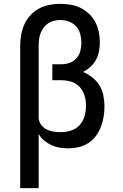

<svg xmlns="http://www.w3.org/2000/svg" viewBox="-20 -763 640 998"><path d="M85 215V-525Q85 -554 90 -582Q95 -610 106.5 -636Q118 -662 138 -683.5Q158 -705 183 -718.5Q208 -732 236 -737.5Q264 -743 293 -743Q320 -743 347 -738.5Q374 -734 398.5 -722Q423 -710 443 -691Q463 -672 475.5 -648Q488 -624 493.5 -597Q499 -570 499 -543Q499 -519 494.5 -496Q490 -473 479 -452.5Q468 -432 450.5 -416Q433 -400 412 -389Q438 -378 460.5 -360Q483 -342 497.5 -318Q512 -294 517.5 -265.5Q523 -237 523 -209Q523 -182 518.5 -155Q514 -128 504 -102.5Q494 -77 477.5 -55Q461 -33 438 -18.5Q415 -4 388.5 2Q362 8 334 8Q312 8 290 4.5Q268 1 247.5 -8.5Q227 -18 209.5 -32.5Q192 -47 181 -67V215ZM296 -76Q323 -76 349.5 -84.5Q376 -93 394 -113Q412 -133 419.5 -159.5Q427 -186 427 -213Q427 -231 424 -248Q421 -265 414 -281Q407 -297 395 -310Q383 -323 367.5 -331Q352 -339 334.5 -342.5Q317 -346 300 -346H252V-429H300Q322 -429 342.5 -436.5Q363 -444 377.5 -460.5Q392 -477 397.5 -498Q403 -519 403 -541Q403 -564 397 -586.5Q391 -609 375.5 -626Q360 -643 338 -651Q316 -659 293 -659Q277 -659 260.5 -655Q244 -651 230.5 -642Q217 -633 207 -619.5Q197 -606 191 -590.5Q185 -575 183 -558.5Q181 -542 181 -525V-150Q182 -131 193.5 -115Q205 -99 222 -90.5Q239 -82 258 -79Q277 -76 296 -76Z"/></svg>

Font: Iosevka Aile Medium
Style: Regular
Weight: 500
Designer: Belleve Invis
Foundry: Belleve Invis
Version: Version 27.3.5; ttfautohint (v1.8.4)